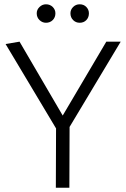

<svg xmlns="http://www.w3.org/2000/svg" viewBox="-20 -874 587 894"><path d="M351 -854Q370 -854 382 -841.5Q394 -829 394 -812Q394 -793 382 -780.5Q370 -768 351 -768Q333 -768 320.5 -780.5Q308 -793 308 -812Q308 -829 320.5 -841.5Q333 -854 351 -854ZM194 -854Q213 -854 225.5 -841.5Q238 -829 238 -812Q238 -793 225.5 -780.5Q213 -768 194 -768Q177 -768 164 -780.5Q151 -793 151 -812Q151 -829 164 -841.5Q177 -854 194 -854ZM240 0 241 -276 6 -669 71 -680 272 -336 475 -680H542L304 -283L303 0Z"/></svg>

Font: Palanquin Light
Style: Regular
Weight: 300
Designer: Pria Ravichandran
Version: Version 1.0.4